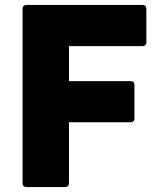

<svg xmlns="http://www.w3.org/2000/svg" viewBox="-20 -754 641 774"><path d="M87 0Q71 0 71 -16V-718Q71 -734 87 -734H554Q570 -734 570 -718V-583Q570 -576 565.5 -572Q561 -568 554 -568H258V-427H506Q522 -427 522 -411V-276Q522 -269 517.5 -265Q513 -261 506 -261H258V-16Q258 0 242 0Z"/></svg>

Font: LINE Seed Sans TH App ExtraBold
Style: Regular
Weight: 800
Designer: Dalton Maag Ltd | Thai characters by Cadson Demak Co.,Ltd.
Foundry: Dalton Maag Ltd
Version: Version 1.003